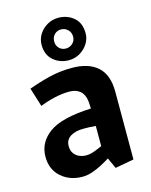

<svg xmlns="http://www.w3.org/2000/svg" viewBox="-109 -767 674 855"><g transform="rotate(-15 228.0 -340.0)"><path d="M165.1 15.8Q106.7 15.8 67.3 -19Q27.8 -53.7 27.8 -112.8Q27.8 -178.7 85.1 -220.5Q142.4 -262.4 278.9 -268.2Q278.4 -277.3 278.1 -286.1Q277.8 -294.9 276.8 -303.4Q273 -334.5 254.2 -350.2Q235.4 -365.8 204.9 -365.8Q172.6 -365.8 137.4 -357.8Q102.2 -349.8 68.8 -336.4L41.8 -423.1Q91.1 -441.1 140 -453Q188.9 -464.9 243.2 -464.9Q320 -464.9 361.6 -427.7Q403.2 -390.5 403.2 -313V0L317 15.8L294.4 -33.8Q276.9 -22.7 254.7 -11.1Q232.6 0.5 209.7 8.2Q186.7 15.8 165.1 15.8ZM205.2 -72Q222 -72 240.5 -78.4Q258.9 -84.8 279.9 -94.7V-187.5Q266.9 -188.9 252.8 -189.4Q238.7 -189.9 223.7 -189.9Q185.6 -189.9 162.7 -175.1Q139.9 -160.3 139.9 -132.1Q139.9 -111.6 149.4 -98.2Q158.8 -84.8 173.8 -78.4Q188.7 -72 205.2 -72ZM343 -598.1Q343 -571.9 328.6 -549.9Q314.2 -527.9 291.3 -514.5Q268.3 -501.1 241 -501.1Q199.5 -501.1 169.8 -526.7Q140.1 -552.3 140.1 -598.1Q140.1 -625.3 154.4 -647.6Q168.8 -669.8 192 -682.9Q215.2 -696.1 242 -696.1Q283.6 -696.1 313.3 -671.1Q343 -646.1 343 -598.1ZM198.2 -598.1Q198.2 -579.3 210.6 -567.1Q223 -554.9 241 -554.9Q259 -554.9 272.1 -567.1Q285.3 -579.3 285.3 -598.1Q285.3 -617.9 272.1 -630.4Q259 -642.9 241 -642.9Q223 -642.9 210.6 -630.4Q198.2 -617.9 198.2 -598.1Z"/></g></svg>

Font: Ancizar Sans Thin
Style: Regular
Weight: 100
Designer: Cesar Puertas, Viviana Monsalve, Julian Moncada, Julian Prieto, Jose Castro, Mariel Hernandez, Felipe Aragon, Sara Alarc
Version: Version 8.100